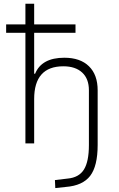

<svg xmlns="http://www.w3.org/2000/svg" viewBox="-20 -752 626 1007"><path d="M113.3 0V-580.1H12.2V-624H113.3V-732.4H159.2V-624H376V-580.1H159.2V-365.2H164.1Q198.2 -449.2 317.4 -449.2Q400.9 -449.2 446.5 -404.5Q492.2 -359.9 492.2 -278.3V7.8Q492.2 119.1 452.9 170.4Q413.6 221.7 324.7 228.5L270 234.4L268.1 192.4L334.5 184.6Q394 179.2 420.2 137.2Q446.3 95.2 446.3 8.8V-278.3Q446.3 -338.9 410.9 -371.6Q375.5 -404.3 312.5 -404.3Q159.2 -404.3 159.2 -232.4V0Z"/></svg>

Font: Caskaydia Cove ExtraLight
Style: Regular
Weight: 200
Monospace: yes
Designer: Aaron Bell
Foundry: Saja Typeworks
Version: Version 4.300; ttfautohint (v1.8.3)